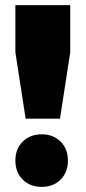

<svg xmlns="http://www.w3.org/2000/svg" viewBox="-20 -721 334 749"><path d="M40 -701H254V-517L214 -258H80L40 -517ZM143 -197Q188 -197 216.5 -168.5Q245 -140 245 -95Q245 -49 216.5 -20.5Q188 8 143 8Q97 8 68.5 -20.5Q40 -49 40 -95Q40 -140 68.5 -168.5Q97 -197 143 -197Z"/></svg>

Font: Alexandria Black
Style: Regular
Weight: 900
Designer: Mohamed Gaber
Foundry: Kief Type Foundry
Version: Version 5.100